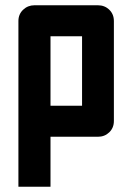

<svg xmlns="http://www.w3.org/2000/svg" viewBox="-20 -520 503 730"><path d="M50 -440Q50 -466 68 -483Q86 -500 111 -500H352Q378 -500 395.5 -483Q413 -466 413 -440V-60Q413 -34 395.5 -17Q378 0 352 0H172V190H50ZM172 -118H292V-382H172Z"/></svg>

Font: Tschichold
Style: Bold
Weight: 700
Designer: Peter Wiegel
Foundry: Peter Wiegel
Version: Version 1.000; ttfautohint (v1.3)